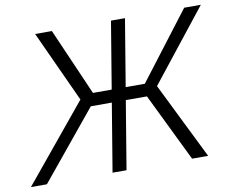

<svg xmlns="http://www.w3.org/2000/svg" viewBox="-98 -829 1123 931"><g transform="rotate(-10 463.5 -364.0)"><path d="M572.8 -727.5 452.1 0H383.3L503.9 -727.5ZM-18.6 0 291.5 -376.5 130.4 -727.5H212.9L356.9 -397.5H612.3L864.3 -727.5H946.3L668.5 -376L854 0H774.9L611.8 -335.4H335.4L60.1 0Z"/></g></svg>

Font: Inter 17pt Light
Style: Italic
Weight: 300
Italic angle: -9.3988°
Version: Version 4.001;git-66647c0bb